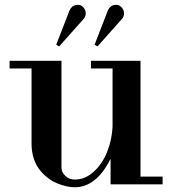

<svg xmlns="http://www.w3.org/2000/svg" viewBox="-20 -770 719 802"><path d="M292 12.2Q276.4 12.2 258.3 8.3Q240.2 4.4 219.5 -3.9Q198.7 -12.2 179.9 -26.9Q161.1 -41.5 145.8 -60.5Q130.4 -79.6 121.1 -107.7Q111.8 -135.7 111.8 -168.9V-483.9H20V-516.1H236.8V-69.8Q236.8 -50.8 252.9 -35.4Q269 -20 293 -20Q335.9 -20 371.8 -53Q407.7 -85.9 427.5 -135.5Q447.3 -185.1 450.2 -240.2V-483.9H359.9V-516.1H566.9V-32.2H659.2V0H441.9V-106.9Q382.8 12.2 292 12.2ZM214.8 -583 271 -728Q280.3 -746.1 297.9 -749.3Q315.4 -752.4 325.2 -742.2Q336.4 -732.4 337.9 -718.3Q339.4 -704.1 331.1 -692.9L227.1 -576.2ZM375 -583 431.2 -728Q440.4 -746.1 457.5 -749.3Q474.6 -752.4 484.9 -742.2Q496.1 -732.4 497.8 -718.3Q499.5 -704.1 491.2 -692.9L387.2 -576.2Z"/></svg>

Font: Fin Serif Display
Style: Italic
Weight: 400
Designer: J. Blake Harris
Version: Version 1.006;FEAKit 1.0